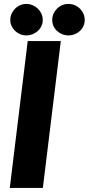

<svg xmlns="http://www.w3.org/2000/svg" viewBox="-20 -932 440 952"><path d="M192.5 0H28.5L117.5 -728.5H281.5ZM192 -833Q192 -817 185.5 -803Q179 -789 167.8 -778.8Q156.5 -768.5 141.8 -762.5Q127 -756.5 110 -756.5Q94 -756.5 79.8 -762.5Q65.5 -768.5 54.8 -778.8Q44 -789 37.5 -803Q31 -817 31 -833Q31 -849.5 37.5 -863.8Q44 -878 54.8 -889Q65.5 -900 79.8 -906.2Q94 -912.5 110 -912.5Q127 -912.5 141.8 -906.2Q156.5 -900 167.8 -889Q179 -878 185.5 -863.8Q192 -849.5 192 -833ZM400 -833Q400 -817 393.8 -803Q387.5 -789 376.5 -778.8Q365.5 -768.5 350.8 -762.5Q336 -756.5 319 -756.5Q302.5 -756.5 288 -762.5Q273.5 -768.5 262.5 -778.8Q251.5 -789 245.2 -803Q239 -817 239 -833Q239 -849.5 245.2 -863.8Q251.5 -878 262.5 -889Q273.5 -900 288 -906.2Q302.5 -912.5 319 -912.5Q336 -912.5 350.8 -906.2Q365.5 -900 376.5 -889Q387.5 -878 393.8 -863.8Q400 -849.5 400 -833Z"/></svg>

Font: Lato ExtraBold
Style: Italic
Weight: 800
Italic angle: -7°
Designer: Lukasz Dziedzic with Adam Twardoch and Botio Nikoltchev
Foundry: tyPoland Lukasz Dziedzic
Version: Version 2.015; 2015-08-06; http://www.latofonts.com/